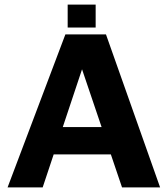

<svg xmlns="http://www.w3.org/2000/svg" viewBox="-20 -817 731 837"><path d="M13 0 265 -667H442L678 0H512L299 -629L378 -636L166 0ZM155 -144 188 -263H491L506 -144ZM275 -697V-797H397V-697Z"/></svg>

Font: Maven Pro
Style: Bold
Weight: 700
Designer: Joe Prince
Foundry: Joe Prince
Version: Version 2.103